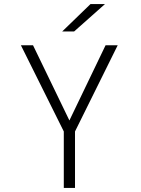

<svg xmlns="http://www.w3.org/2000/svg" viewBox="-20 -922 690 942"><path d="M293 0V-277L82.5 -700H142L320.5 -331L498 -700H557.5L348 -277V0ZM343.5 -767.5H285L424 -902H495Z"/></svg>

Font: Trispace ExtraLight
Style: Regular
Weight: 200
Designer: Tyler Finck
Foundry: Etcetera Type Company
Version: Version 1.210; ttfautohint (v1.8.3)